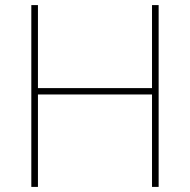

<svg xmlns="http://www.w3.org/2000/svg" viewBox="-20 -734 746 754"><path d="M577 0V-363H129V0H103V-714H129V-388H577V-714H603V0Z"/></svg>

Font: Noto Sans UI Thin
Style: Regular
Weight: 250
Designer: Monotype Design Team
Foundry: Monotype Imaging Inc.
Version: Version 1.001